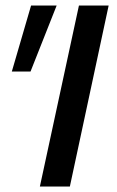

<svg xmlns="http://www.w3.org/2000/svg" viewBox="-20 -678 427 698"><path d="M267 -658H375L234 0H125ZM23 -418 93 -658H186L91 -418Z"/></svg>

Font: Ysabeau Semibold
Style: Italic
Weight: 600
Italic angle: -12°
Designer: Christian Thalmann (Catharsis Fonts)
Version: Version 0.003